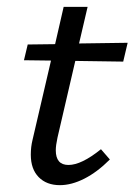

<svg xmlns="http://www.w3.org/2000/svg" viewBox="-20 -534 393 561"><path d="M148 -132Q143 -109 143 -95Q143 -52 180 -52Q218 -52 275 -98L301 -68Q264 -31 226.5 -12Q189 7 155 7Q116 7 93 -16.5Q70 -40 70 -82Q70 -105 75 -125L129 -357L50 -358L61 -404L141 -405L166 -514H236L211 -407L353 -409L340 -354L200 -356Z"/></svg>

Font: Ysabeau Medium
Style: Italic
Weight: 500
Italic angle: -12°
Designer: Christian Thalmann (Catharsis Fonts)
Version: Version 0.003